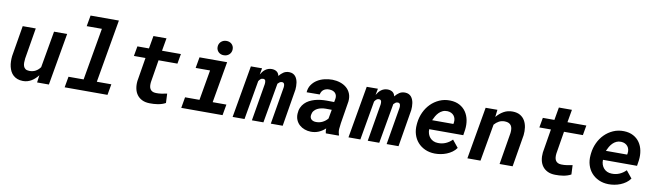

<svg xmlns="http://www.w3.org/2000/svg" viewBox="-40 -1328 6536 1916"><g transform="rotate(10 3228.0 -370.0)"><path d="M360.8 -74.7Q346.2 -56.2 329.6 -40.5Q313 -24.9 293.9 -13.4Q274.9 -2 253.2 4.4Q231.4 10.7 207.5 10.3Q175.3 9.8 151.1 0.5Q127 -8.8 109.4 -24.9Q91.8 -41 80.8 -62.5Q69.8 -84 64 -108.9Q58.1 -133.8 57.4 -161.1Q56.6 -188.5 59.6 -215.8L111.8 -528.3H244.1L191.9 -214.4Q189.5 -193.8 189.2 -173.6Q189 -153.3 194.6 -137.2Q200.2 -121.1 213.9 -110.8Q227.5 -100.6 252.9 -100.1Q288.6 -99.1 316.2 -114Q343.8 -128.9 364.3 -157.2L429.2 -528.3H562L470.2 0H350.6Z M760.3 -750H1047.4L936.5 -110.4H1083.5L1064 0H629.9L649.4 -110.4H802.7L894.5 -639.2H740.7Z M1545.9 -657.7 1523.4 -528.3H1714.8L1697.3 -428.2H1505.9L1468.8 -200.7Q1466.3 -179.7 1468 -162.1Q1469.7 -144.5 1477.3 -131.3Q1484.9 -118.2 1499.3 -110.4Q1513.7 -102.5 1536.6 -102.1Q1564.9 -101.1 1592.8 -105.5Q1620.6 -109.9 1648.4 -115.7L1652.8 -21.5Q1635.3 -11.7 1615.5 -5.4Q1595.7 1 1575 4.4Q1554.2 7.8 1533.2 9Q1512.2 10.3 1492.7 9.8Q1448.2 9.3 1416.3 -6.1Q1384.3 -21.5 1364.5 -47.9Q1344.7 -74.2 1337.2 -110.1Q1329.6 -146 1334 -188L1373.5 -428.2H1256.3L1273.9 -528.3H1391.1L1413.6 -657.7Z M1903.3 -528.3H2183.1L2110.4 -110.4H2249.5L2230 0H1811.5L1830.6 -110.4H1976.6L2029.8 -417.5H1883.8ZM2063 -661.1Q2063 -677.7 2068.8 -691.4Q2074.7 -705.1 2085.2 -715.1Q2095.7 -725.1 2109.6 -730.7Q2123.5 -736.3 2139.6 -736.3Q2155.3 -736.8 2168.9 -731.9Q2182.6 -727.1 2192.9 -717.8Q2203.1 -708.5 2209.2 -695.3Q2215.3 -682.1 2215.3 -666Q2215.3 -649.4 2209.5 -635.7Q2203.6 -622.1 2193.4 -612.1Q2183.1 -602.1 2168.9 -596.4Q2154.8 -590.8 2138.7 -590.8Q2123 -590.3 2109.4 -595.2Q2095.7 -600.1 2085.4 -609.4Q2075.2 -618.7 2069.1 -631.8Q2063 -645 2063 -661.1Z M2537.1 -528.8 2524.9 -463.9Q2534.2 -480 2545.2 -493.7Q2556.2 -507.3 2569.6 -517.3Q2583 -527.3 2599.4 -533Q2615.7 -538.6 2635.3 -538.6Q2664.6 -538.1 2684.3 -524.7Q2704.1 -511.2 2710.4 -481.9Q2730 -506.8 2754.2 -522.7Q2778.3 -538.6 2811.5 -538.1Q2833 -537.6 2848.4 -530.3Q2863.8 -522.9 2874.3 -510.5Q2884.8 -498 2891.1 -481.9Q2897.5 -465.8 2900.4 -448Q2903.3 -430.2 2903.3 -411.9Q2903.3 -393.6 2901.9 -377L2839.4 0H2718.8L2782.7 -378.4Q2783.7 -386.2 2783.7 -394.8Q2783.7 -403.3 2781.2 -410.6Q2778.8 -418 2773.2 -422.9Q2767.6 -427.7 2757.3 -427.7Q2743.2 -427.7 2733.4 -420.7Q2723.6 -413.6 2714.8 -403.8L2644 0H2527.3L2591.3 -378.9Q2591.8 -386.7 2592 -395.5Q2592.3 -404.3 2590.1 -411.4Q2587.9 -418.5 2582.3 -423.1Q2576.7 -427.7 2565.9 -427.7Q2549.8 -427.7 2539.6 -418.2Q2529.3 -408.7 2521.5 -396L2452.6 0H2332L2423.8 -528.3Z M3276.4 0Q3272.5 -12.7 3271.7 -24.7Q3271 -36.6 3271.5 -49.3Q3240.7 -20.5 3204.3 -5.1Q3168 10.3 3125 9.8Q3091.8 9.3 3061.8 -1.7Q3031.7 -12.7 3009.5 -32.5Q2987.3 -52.2 2975.1 -80.6Q2962.9 -108.9 2964.4 -144Q2965.8 -179.2 2977.8 -206.1Q2989.7 -232.9 3009.3 -252.9Q3028.8 -272.9 3054.2 -286.4Q3079.6 -299.8 3108.4 -308.1Q3137.2 -316.4 3167.7 -319.8Q3198.2 -323.2 3228 -323.2L3304.2 -322.3L3310.5 -355Q3313.5 -374 3309.3 -389.2Q3305.2 -404.3 3295.2 -414.8Q3285.2 -425.3 3270 -430.9Q3254.9 -436.5 3235.8 -437Q3201.7 -438 3178.7 -421.6Q3155.8 -405.3 3148.9 -371.6L3016.6 -370.6Q3019.5 -414.6 3041.5 -446.5Q3063.5 -478.5 3096.7 -499.3Q3129.9 -520 3170.2 -529.5Q3210.4 -539.1 3250 -538.6Q3291.5 -537.6 3328.6 -525.4Q3365.7 -513.2 3392.8 -490Q3419.9 -466.8 3433.8 -432.6Q3447.8 -398.4 3443.4 -353L3406.7 -126Q3402.3 -97.2 3400.1 -67.1Q3397.9 -37.1 3408.2 -8.8L3407.7 0ZM3159.7 -94.7Q3194.3 -93.8 3224.9 -108.9Q3255.4 -124 3277.3 -150.4L3293.9 -241.7L3233.9 -242.2Q3211.9 -242.2 3189.5 -237.8Q3167 -233.4 3147.9 -223.4Q3128.9 -213.4 3115.7 -196.8Q3102.5 -180.2 3099.1 -154.8Q3097.2 -139.6 3101.1 -128.4Q3105 -117.2 3113.3 -109.9Q3121.6 -102.5 3133.5 -98.6Q3145.5 -94.7 3159.7 -94.7Z M3710.9 -528.8 3698.7 -463.9Q3708 -480 3719 -493.7Q3730 -507.3 3743.4 -517.3Q3756.8 -527.3 3773.2 -533Q3789.6 -538.6 3809.1 -538.6Q3838.4 -538.1 3858.2 -524.7Q3877.9 -511.2 3884.3 -481.9Q3903.8 -506.8 3928 -522.7Q3952.1 -538.6 3985.4 -538.1Q4006.8 -537.6 4022.2 -530.3Q4037.6 -522.9 4048.1 -510.5Q4058.6 -498 4064.9 -481.9Q4071.3 -465.8 4074.2 -448Q4077.1 -430.2 4077.1 -411.9Q4077.1 -393.6 4075.7 -377L4013.2 0H3892.6L3956.5 -378.4Q3957.5 -386.2 3957.5 -394.8Q3957.5 -403.3 3955.1 -410.6Q3952.6 -418 3947 -422.9Q3941.4 -427.7 3931.2 -427.7Q3917 -427.7 3907.2 -420.7Q3897.5 -413.6 3888.7 -403.8L3817.9 0H3701.2L3765.1 -378.9Q3765.6 -386.7 3765.9 -395.5Q3766.1 -404.3 3763.9 -411.4Q3761.7 -418.5 3756.1 -423.1Q3750.5 -427.7 3739.7 -427.7Q3723.6 -427.7 3713.4 -418.2Q3703.1 -408.7 3695.3 -396L3626.5 0H3505.9L3597.7 -528.3Z M4379.9 9.8Q4325.7 8.8 4282 -11Q4238.3 -30.8 4208.3 -64.7Q4178.2 -98.6 4164.1 -144.5Q4149.9 -190.4 4154.8 -244.1L4156.7 -264.2Q4163.1 -319.8 4186.5 -370.1Q4210 -420.4 4247.3 -458Q4284.7 -495.6 4334.5 -517.6Q4384.3 -539.6 4442.9 -538.1Q4498 -536.6 4538.1 -515.1Q4578.1 -493.7 4602.8 -457.8Q4627.4 -421.9 4636.5 -375.5Q4645.5 -329.1 4639.2 -277.8L4630.4 -220.2H4285.2Q4284.2 -194.8 4291.5 -173.1Q4298.8 -151.4 4312.7 -135.3Q4326.7 -119.1 4347.2 -109.6Q4367.7 -100.1 4394 -99.6Q4435.5 -98.1 4472.4 -114Q4509.3 -129.9 4537.6 -159.2L4597.7 -85.4Q4580.1 -60.1 4554.9 -42Q4529.8 -23.9 4500.7 -12.2Q4471.7 -0.5 4440.4 4.9Q4409.2 10.3 4379.9 9.8ZM4433.1 -428.7Q4406.7 -429.7 4385.7 -419.9Q4364.7 -410.2 4348.4 -393.6Q4332 -377 4319.8 -356Q4307.6 -335 4298.3 -313.5H4513.7L4516.1 -325.7Q4519.5 -347.2 4515.1 -365.7Q4510.7 -384.3 4499.8 -397.9Q4488.8 -411.6 4471.9 -419.7Q4455.1 -427.7 4433.1 -428.7Z M4921.9 -528.8 4913.1 -454.6Q4944.3 -492.7 4985.1 -515.9Q5025.9 -539.1 5077.1 -538.1Q5123 -537.1 5153.1 -519Q5183.1 -501 5200.2 -471.2Q5217.3 -441.4 5222.7 -403.6Q5228 -365.7 5223.6 -325.2L5169.4 0H5037.1L5090.8 -323.7Q5093.3 -346.7 5091.1 -365.5Q5088.9 -384.3 5080.3 -397.9Q5071.8 -411.6 5055.9 -419.4Q5040 -427.2 5015.1 -427.7Q4982.4 -428.2 4956.5 -414.3Q4930.7 -400.4 4909.7 -376L4843.8 0H4710.9L4802.7 -528.3Z M5654.3 -657.7 5631.8 -528.3H5823.2L5805.7 -428.2H5614.3L5577.1 -200.7Q5574.7 -179.7 5576.4 -162.1Q5578.1 -144.5 5585.7 -131.3Q5593.3 -118.2 5607.7 -110.4Q5622.1 -102.5 5645 -102.1Q5673.3 -101.1 5701.2 -105.5Q5729 -109.9 5756.8 -115.7L5761.2 -21.5Q5743.7 -11.7 5723.9 -5.4Q5704.1 1 5683.3 4.4Q5662.6 7.8 5641.6 9Q5620.6 10.3 5601.1 9.8Q5556.6 9.3 5524.7 -6.1Q5492.7 -21.5 5472.9 -47.9Q5453.1 -74.2 5445.6 -110.1Q5438 -146 5442.4 -188L5481.9 -428.2H5364.7L5382.3 -528.3H5499.5L5522 -657.7Z M6140.6 9.8Q6086.4 8.8 6042.7 -11Q5999 -30.8 5969 -64.7Q5939 -98.6 5924.8 -144.5Q5910.6 -190.4 5915.5 -244.1L5917.5 -264.2Q5923.8 -319.8 5947.3 -370.1Q5970.7 -420.4 6008.1 -458Q6045.4 -495.6 6095.2 -517.6Q6145 -539.6 6203.6 -538.1Q6258.8 -536.6 6298.8 -515.1Q6338.9 -493.7 6363.5 -457.8Q6388.2 -421.9 6397.2 -375.5Q6406.2 -329.1 6399.9 -277.8L6391.1 -220.2H6045.9Q6044.9 -194.8 6052.2 -173.1Q6059.6 -151.4 6073.5 -135.3Q6087.4 -119.1 6107.9 -109.6Q6128.4 -100.1 6154.8 -99.6Q6196.3 -98.1 6233.2 -114Q6270 -129.9 6298.3 -159.2L6358.4 -85.4Q6340.8 -60.1 6315.7 -42Q6290.5 -23.9 6261.5 -12.2Q6232.4 -0.5 6201.2 4.9Q6169.9 10.3 6140.6 9.8ZM6193.8 -428.7Q6167.5 -429.7 6146.5 -419.9Q6125.5 -410.2 6109.1 -393.6Q6092.8 -377 6080.6 -356Q6068.4 -335 6059.1 -313.5H6274.4L6276.9 -325.7Q6280.3 -347.2 6275.9 -365.7Q6271.5 -384.3 6260.5 -397.9Q6249.5 -411.6 6232.7 -419.7Q6215.8 -427.7 6193.8 -428.7Z"/></g></svg>

Font: Roboto Mono
Style: Bold Italic
Weight: 700
Designer: Google
Version: Version 2.000985; 2015; ttfautohint (v1.3)